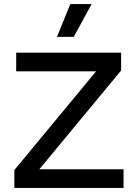

<svg xmlns="http://www.w3.org/2000/svg" viewBox="-20 -917 671 937"><path d="M583 -91V0H50V-87L449 -569H59V-660H571V-573L172 -91ZM427 -897 340 -737H258L323 -897Z"/></svg>

Font: Work Sans Medium
Style: Regular
Weight: 500
Designer: Wei Huang
Foundry: Wei Huang
Version: Version 1.500